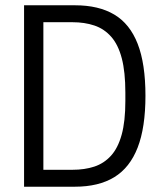

<svg xmlns="http://www.w3.org/2000/svg" viewBox="-20 -706 613 726"><path d="M71 0V-686H264Q353 -686 412 -651Q471 -616 500.5 -540.5Q530 -465 530 -344Q530 -224 500.5 -148Q471 -72 412 -36Q353 0 263 0ZM144 -64H254Q300 -64 336.5 -76Q373 -88 399.5 -117Q426 -146 440 -196.5Q454 -247 454 -324V-356Q454 -434 440.5 -485.5Q427 -537 400.5 -567Q374 -597 337 -609.5Q300 -622 254 -622H144Z"/></svg>

Font: Archivo Condensed Light
Style: Regular
Weight: 300
Width: 3
Designer: Hector Gatti
Foundry: Omnibus-Type
Version: Version 2.001